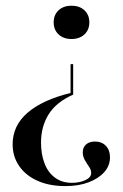

<svg xmlns="http://www.w3.org/2000/svg" viewBox="-20 -447 424 660"><path d="M204.8 192.7Q150 192.7 109.3 174.6Q68.5 156.5 46 123.8Q23.4 91.1 23.4 49.2Q23.4 -15.3 75 -59.7Q126.6 -104 222.6 -127.4V-226.6H231.5V-121.8Q173.4 -96 147.2 -54Q121 -12.1 121 43.5Q121 82.3 132.7 113.7Q144.4 145.2 168.5 163.3Q192.7 181.5 227.4 181.5Q253.2 181.5 273.4 172.2Q293.5 162.9 293.5 147.6Q293.5 137.1 286.3 126.6Q279 116.1 271.8 103.6Q264.5 91.1 264.5 76.6Q264.5 59.7 275.8 49.6Q287.1 39.5 306.5 39.5Q329.8 39.5 344 54.4Q358.1 69.4 358.1 93.5Q358.1 122.6 338.3 144.8Q318.5 166.9 284.3 179.8Q250 192.7 204.8 192.7ZM225.8 -312.9Q198.4 -312.9 181.5 -328.6Q164.5 -344.4 164.5 -370.2Q164.5 -396 181.5 -411.7Q198.4 -427.4 225.8 -427.4Q253.2 -427.4 270.2 -411.7Q287.1 -396 287.1 -370.2Q287.1 -344.4 270.2 -328.6Q253.2 -312.9 225.8 -312.9Z"/></svg>

Font: Playfair 144pt SemiCondensed SemiBold
Style: Regular
Weight: 600
Width: 4
Designer: Claus Eggers Sørensen
Foundry: Claus Eggers Sørensen
Version: Version 2.203